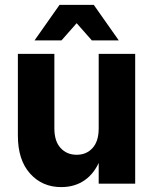

<svg xmlns="http://www.w3.org/2000/svg" viewBox="-20 -750 625 784"><path d="M230 14Q152.2 14 102.6 -41.5Q53 -97 53 -196V-530H202V-226Q202 -173.1 227.5 -145.6Q253 -118 293 -118Q333 -118 358 -145.6Q383 -173.1 383 -226H410Q410 -150 388 -96Q366 -42 325.5 -14Q285 14 230 14ZM383 0V-530H532V0ZM355 -585 227 -730H363L465 -585ZM121 -585 223 -730H359L231 -585Z"/></svg>

Font: Radio Canada Big
Style: Regular
Weight: 400
Designer: Étienne Aubert Bonn
Foundry: Coppers and Brasses
Version: Version 1.001